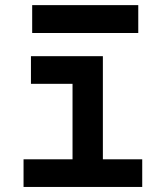

<svg xmlns="http://www.w3.org/2000/svg" viewBox="-20 -740 626 760"><path d="M73.2 0V-109.4H267.1V-408.2H102.5V-517.6H387.2V-109.4H543V0ZM107.4 -609.4V-719.7H527.3V-609.4Z"/></svg>

Font: CaskaydiaCove NFP SemiBold
Style: Regular
Weight: 600
Designer: Aaron Bell
Foundry: Saja Typeworks
Version: Version 2111.001; VTT 6.35;Nerd Fonts 3.1.1